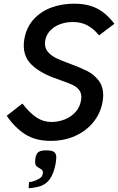

<svg xmlns="http://www.w3.org/2000/svg" viewBox="-20 -755 641 1042"><path d="M259 -93Q296.5 -93 331.2 -106.8Q366 -120.5 390 -147.2Q414 -174 420 -211.5Q421.5 -220.5 421.5 -227.5Q421.5 -252.5 408 -268.5Q394.5 -284.5 373.5 -294.5Q352.5 -304.5 313 -318Q276.5 -330.5 257 -338.5Q188.5 -366.5 148.8 -406.5Q109 -446.5 109 -508.5Q109 -527.5 112.5 -545.5Q124 -607.5 162.5 -650Q201 -692.5 258 -713.8Q315 -735 382.5 -735Q435.5 -735 474.8 -722Q514 -709 543.5 -685.5Q573 -662 601 -626L517.5 -563Q488.5 -599 454.5 -617.2Q420.5 -635.5 375 -635.5Q338 -635.5 305.8 -623.5Q273.5 -611.5 252 -588.5Q230.5 -565.5 225 -533.5Q224 -528.5 224 -518.5Q224 -490.5 242 -471Q260 -451.5 286.5 -438.8Q313 -426 360 -409Q418 -387.5 453.8 -369.2Q489.5 -351 514.8 -318.8Q540 -286.5 540 -237.5Q540 -222 537 -204.5Q526.5 -141.5 487.2 -92.8Q448 -44 387.8 -17.2Q327.5 9.5 256 9.5Q171.5 9.5 115.5 -27Q59.5 -63.5 16.5 -126.5L101.5 -193Q141.5 -141.5 178.5 -117.2Q215.5 -93 259 -93ZM190.5 216Q200.5 210 205.2 204.2Q210 198.5 212 188.5Q213 183.5 213 181Q213 170 203 163Q201.5 162 192 156.5Q181 150.5 175.8 144Q170.5 137.5 170.5 122Q170.5 118.5 171.5 108.5Q175 80 188.2 70.5Q201.5 61 230 61Q261.5 61 273.5 69.8Q285.5 78.5 285.5 99Q285.5 108.5 284 119.5Q278 163 263 195Q249.5 223 232 236.5Q212 253 186 259Q151.5 266.5 135.5 266.5L137.5 233.5Q151 232.5 165.5 227.2Q180 222 190.5 216Z"/></svg>

Font: JuliaMono SemiBoldItalic
Style: Regular
Weight: 600
Italic angle: -9°
Monospace: yes
Designer: cormullion
Foundry: corm
Version: Version 0.049; ttfautohint (v1.8.4)